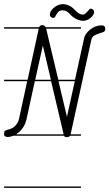

<svg xmlns="http://www.w3.org/2000/svg" viewBox="-20 -673 531 932"><path d="M373 -534H204L263 -286H344L388 -486Q390 -498 398 -509Q406 -520 417.5 -529.5Q429 -539 443.5 -544.5Q458 -550 474 -550Q491 -550 491 -533Q491 -521 482 -517.5Q473 -514 461 -510.5Q449 -507 437.5 -500.5Q426 -494 423 -478L323 -22V-21H373V-14H320Q319 -12 316 -10Q311 -7 303 -7Q294 -7 291 -14H44Q30 -8 18 -8Q7 -8 3 -14H0V-21V-25Q0 -35 4 -38Q8 -41 14.5 -42.5Q21 -44 30 -47Q39 -50 51 -59Q69 -77 73 -99L112 -279H0V-286H114L168 -534H0V-541H170Q174 -551 185 -551Q192 -551 197 -547Q200 -544 202 -541H373ZM228 -279H149L108 -91Q104 -74 95 -59Q86 -44 73 -32Q66 -26 58 -21H289ZM250 -596Q246 -586 239 -586Q232 -586 227 -590.5Q222 -595 222 -600Q222 -613 229.5 -623Q237 -633 247 -640Q257 -647 267.5 -650Q278 -653 285 -653Q299 -653 314.5 -646Q330 -639 342 -626Q351 -616 361.5 -609Q372 -602 384 -602Q390 -603 395 -607.5Q400 -612 404.5 -617Q409 -622 412.5 -626.5Q416 -631 420 -631Q427 -631 432 -626Q437 -621 437 -616Q437 -608 432 -600Q427 -592 419 -585.5Q411 -579 401.5 -575.5Q392 -572 384 -572Q368 -572 350.5 -580.5Q333 -589 319 -605Q313 -612 304 -617.5Q295 -623 283 -623Q270 -623 262 -614Q254 -605 250 -596ZM305 -106 343 -279H264ZM151 -286H227L188 -452ZM373 239H0V232H373Z"/></svg>

Font: Gruenewald VA 1. Klasse
Style: Regular
Weight: 400
Designer: Peter Wiegel
Foundry: Peter Wiegel, nach dem Schriftentwurf von Dr. H. Gr¸newald
Version: Version 0.007